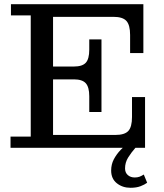

<svg xmlns="http://www.w3.org/2000/svg" viewBox="-20 -702 780 912"><path d="M30 0V-53H126V-629H32V-682H232V0ZM232 0V-61H669V0ZM404 -245Q404 -288 387.5 -306.5Q371 -325 331 -325H462V-170H404ZM232 -325V-386H462V-325ZM528 -61Q572 -61 589.5 -80Q607 -99 607 -146V-241H669V-61ZM331 -386Q371 -386 387.5 -404Q404 -422 404 -466V-515H462V-386ZM232 -622V-682H661V-622ZM598 -536Q598 -583 580.5 -602.5Q563 -622 519 -622H661V-450H598ZM600 190Q562 190 535 168.5Q508 147 508 108Q508 79 520.5 55Q533 31 553.5 9.5Q574 -12 596 -30L625 -2Q603 23 588.5 46.5Q574 70 574 98Q574 118 587 129.5Q600 141 620 141Q633 141 642.5 137.5Q652 134 663 127L679 166Q667 175 647.5 182.5Q628 190 600 190Z"/></svg>

Font: Montagu Slab 24pt
Style: Regular
Weight: 400
Designer: Florian Karsten
Foundry: Florian Karsten
Version: Version 1.000